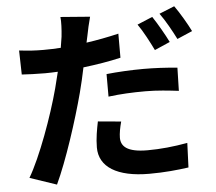

<svg xmlns="http://www.w3.org/2000/svg" viewBox="-58 -867 1115 993"><g transform="rotate(-5 500.0 -370.0)"><path d="M557 -233 437 -244C429 -205 420 -157 420 -110C420 -9 511 49 679 49C759 49 826 42 883 34L888 -93C816 -80 747 -73 680 -73C573 -73 543 -106 543 -150C543 -172 549 -204 557 -233ZM444 -787 291 -799C294 -775 292 -734 288 -697C286 -681 283 -662 279 -640C248 -638 218 -637 189 -637C147 -637 114 -639 63 -645L66 -520C101 -518 138 -516 187 -516C208 -516 230 -517 253 -518C246 -490 239 -461 232 -434C195 -294 119 -85 59 16L198 63C254 -56 320 -260 357 -400C368 -441 378 -486 387 -529C454 -537 522 -548 582 -562V-687C527 -674 470 -663 414 -655C417 -668 420 -681 422 -692C426 -714 436 -759 444 -787ZM503 -484V-367C566 -375 627 -378 696 -378C757 -378 818 -371 868 -365L871 -485C812 -491 752 -494 695 -494C630 -494 559 -490 503 -484ZM764 -758 685 -725C712 -687 743 -627 763 -586L843 -621C825 -658 789 -721 764 -758ZM882 -803 803 -771C831 -733 863 -675 884 -633L963 -667C946 -702 909 -766 882 -803Z"/></g></svg>

Font: Source Han Sans JP
Style: Bold
Weight: 700
Designer: Ryoko NISHIZUKA 西塚涼子 (kana, bopomofo & ideographs); Paul D. Hunt (Latin, Greek & Cyrillic); Sandoll Communications 산돌커뮤니
Foundry: Adobe
Version: Version 2.002;hotconv 1.0.116;makeotfexe 2.5.65601